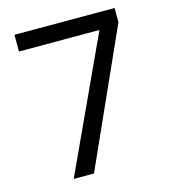

<svg xmlns="http://www.w3.org/2000/svg" viewBox="-107 -800 786 887"><g transform="rotate(-15 286.0 -357.0)"><path d="M136 0 429 -634H44V-714H523V-646L233 0Z"/></g></svg>

Font: Noto Sans Pau Cin Hau
Style: Regular
Weight: 400
Designer: Monotype Design Team
Foundry: Monotype Imaging Inc.
Version: Version 2.002; ttfautohint (v1.8.4.7-5d5b)